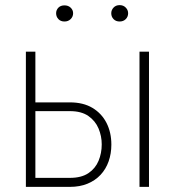

<svg xmlns="http://www.w3.org/2000/svg" viewBox="-20 -730 684 750"><path d="M102.1 -330.1H252.9Q305.2 -330.1 341.1 -308.6Q377 -287.1 396 -250Q415 -212.9 415 -165Q415 -129.9 404.3 -99.6Q393.6 -69.3 372.8 -47.1Q352.1 -24.9 322 -12.5Q292 0 252.9 0H81.1V-528.3H118.2V-35.2H252.9Q297.9 -35.2 325.2 -53.5Q352.5 -71.8 365 -101.8Q377.4 -131.8 377.4 -166Q377.4 -198.2 365 -228Q352.5 -257.8 325.2 -276.9Q297.9 -295.9 252.9 -295.9H102.1ZM562 -528.3V0H524.9V-528.3ZM199.2 -678.2Q199.2 -690.9 208 -700Q216.8 -709 231.9 -709Q246.6 -709 256.1 -700Q265.6 -690.9 265.6 -678.2Q265.6 -665 256.1 -655.5Q246.6 -646 231.9 -646Q216.8 -646 208 -655.5Q199.2 -665 199.2 -678.2ZM414.6 -678.2Q414.6 -690.9 423.6 -700.4Q432.6 -710 447.3 -710Q461.9 -710 471.2 -700.4Q480.5 -690.9 480.5 -678.2Q480.5 -664.6 471.2 -655.3Q461.9 -646 447.3 -646Q432.6 -646 423.6 -655.3Q414.6 -664.6 414.6 -678.2Z"/></svg>

Font: Roboto Condensed ExtraLight
Style: Regular
Weight: 250
Designer: Christian Robertson
Foundry: Google
Version: Version 3.008; 2023